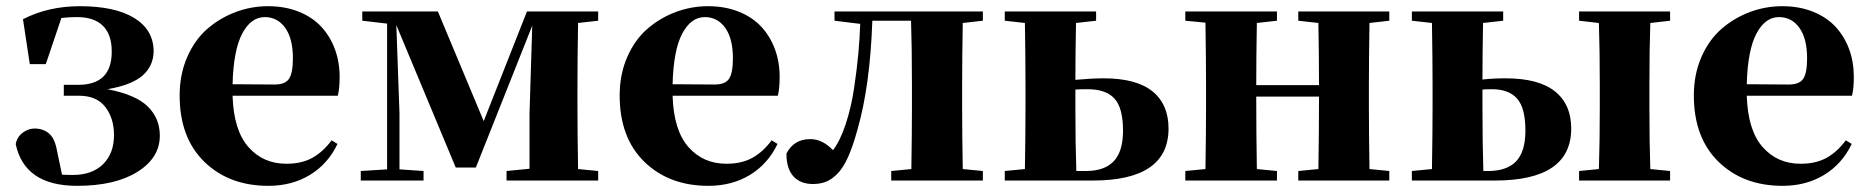

<svg xmlns="http://www.w3.org/2000/svg" viewBox="-20 -583 6040 620"><path d="M76.2 -376 54.2 -521Q136.2 -563 237.8 -563Q351.1 -563 413.1 -525.1Q475.1 -487.3 476.1 -418.9Q476.1 -371.1 441.2 -339.8Q406.2 -308.6 327.1 -294.9Q418.5 -277.3 457.3 -239Q496.1 -200.7 496.1 -145Q496.1 -73.2 423.8 -28.1Q351.6 17.1 229 17.1Q59.6 17.1 30.8 -117.2Q34.7 -141.1 54 -155Q73.2 -168.9 94.2 -168Q121.1 -167 139.2 -151.1Q157.2 -135.3 164.1 -96.2L180.2 -19Q191.4 -18.1 215.8 -18.1Q277.3 -18.1 312.7 -52.7Q348.1 -87.4 348.1 -147Q348.1 -201.2 320.1 -237.5Q292 -273.9 234.9 -273.9H186V-309.1H232.9Q342.3 -309.1 340.8 -418.9Q340.3 -472.7 311.8 -500.2Q283.2 -527.8 229 -527.8Q201.2 -527.8 178.2 -524.9L127.9 -376Z M1050.8 -129.9 1069.8 -118.2Q1039.1 -53.7 981 -18.3Q922.9 17.1 846.7 17.1Q719.7 17.1 639.9 -60.5Q560.1 -138.2 560.1 -274.9Q560.1 -342.8 584.5 -398.7Q608.9 -454.6 649.4 -489.7Q689.9 -524.9 740.5 -543.9Q791 -563 845.7 -563Q900.4 -563 944.8 -545.2Q989.3 -527.3 1017.8 -496.3Q1046.4 -465.3 1061.5 -424.1Q1076.7 -382.8 1076.7 -335Q1076.7 -296.9 1070.8 -273.9H731Q734.4 -162.6 782 -108.4Q829.6 -54.2 904.8 -54.2Q954.6 -54.2 989.3 -73.7Q1023.9 -93.3 1050.8 -129.9ZM731 -311 866.7 -310.1Q900.9 -310.1 913.3 -328.6Q925.8 -347.2 925.8 -395Q925.8 -458.5 900.9 -493.2Q876 -527.8 835 -527.8Q790.5 -527.8 762.2 -474.6Q733.9 -421.4 731 -311Z M1911.6 -516.1 1846.7 -508.8Q1844.7 -392.6 1844.7 -308.1V-237.8Q1844.7 -153.3 1846.7 -37.1L1911.6 -30.8V0H1615.7V-30.8L1689.9 -38.1V-215.8L1698.7 -500L1516.6 -42H1451.7L1259.8 -502L1270 -217.8V-36.1L1347.7 -30.8V0H1145V-30.8L1230 -36.1V-506.8L1149.9 -516.1V-545.9H1394L1542 -191.9L1681.6 -545.9H1911.6Z M2471.7 -129.9 2490.7 -118.2Q2460 -53.7 2401.9 -18.3Q2343.8 17.1 2267.6 17.1Q2140.6 17.1 2060.8 -60.5Q1981 -138.2 1981 -274.9Q1981 -342.8 2005.4 -398.7Q2029.8 -454.6 2070.3 -489.7Q2110.8 -524.9 2161.4 -543.9Q2211.9 -563 2266.6 -563Q2321.3 -563 2365.7 -545.2Q2410.2 -527.3 2438.7 -496.3Q2467.3 -465.3 2482.4 -424.1Q2497.6 -382.8 2497.6 -335Q2497.6 -296.9 2491.7 -273.9H2151.9Q2155.3 -162.6 2202.9 -108.4Q2250.5 -54.2 2325.7 -54.2Q2375.5 -54.2 2410.2 -73.7Q2444.8 -93.3 2471.7 -129.9ZM2151.9 -311 2287.6 -310.1Q2321.8 -310.1 2334.2 -328.6Q2346.7 -347.2 2346.7 -395Q2346.7 -458.5 2321.8 -493.2Q2296.9 -527.8 2255.9 -527.8Q2211.4 -527.8 2183.1 -474.6Q2154.8 -421.4 2151.9 -311Z M3153.8 -516.1 3088.9 -508.8Q3086.9 -392.6 3086.9 -308.1V-237.8Q3086.9 -153.3 3088.9 -37.1L3153.8 -30.8V0H2857.9V-30.8L2922.9 -37.1Q2924.8 -153.3 2924.8 -237.8V-308.1Q2924.8 -429.2 2921.9 -516.1H2796.9Q2789.6 -304.7 2748.5 -163.1Q2734.4 -111.3 2718.8 -76.4Q2703.1 -41.5 2684.8 -22.7Q2666.5 -3.9 2647.7 3.7Q2628.9 11.2 2605 11.2Q2564.9 11.2 2542.2 -13.4Q2519.5 -38.1 2519.5 -86.9Q2543 -133.8 2596.7 -133.8Q2635.7 -133.8 2669.9 -98.1Q2692.9 -127.9 2710.7 -181.6Q2728.5 -235.4 2737.8 -297.1Q2747.1 -358.9 2751.7 -409.9Q2756.3 -460.9 2757.8 -505.9L2674.8 -516.1V-545.9H3153.8Z M3519.5 -516.1 3454.6 -508.8Q3452.6 -405.3 3452.6 -325.2Q3506.3 -330.1 3543.5 -330.1Q3649.4 -330.1 3701.4 -288.1Q3753.4 -246.1 3753.4 -168Q3753.4 0 3508.3 0H3224.6V-30.8L3289.6 -37.1Q3291.5 -153.3 3291.5 -237.8V-308.1Q3291.5 -392.6 3289.6 -508.8L3224.6 -516.1V-545.9H3519.5ZM3455.6 -30.8H3486.3Q3546.4 -30.8 3576.4 -62.3Q3606.4 -93.8 3606.4 -161.1Q3606.4 -234.4 3578.9 -264.6Q3551.3 -294.9 3492.7 -294.9Q3465.8 -294.9 3452.6 -293.9V-237.8Q3452.6 -118.2 3455.6 -30.8Z M4466.3 -516.1 4402.3 -508.8Q4400.4 -392.6 4400.4 -308.1V-237.8Q4400.4 -153.3 4402.3 -37.1L4466.3 -30.8V0H4172.4V-30.8L4237.3 -37.1Q4239.3 -153.3 4239.3 -271H4036.6Q4036.6 -153.3 4038.6 -37.1L4103.5 -30.8V0H3807.6V-30.8L3872.6 -37.1Q3874.5 -153.3 3874.5 -237.8V-308.1Q3874.5 -391.6 3872.6 -509.8L3807.6 -516.1V-545.9H4103.5V-516.1L4038.6 -508.8Q4036.6 -398.4 4036.6 -308.1H4239.3Q4239.3 -398.4 4237.3 -508.8L4172.4 -516.1V-545.9H4466.3Z M4834 -516.1 4769 -508.8Q4767.1 -405.3 4767.1 -326.2Q4801.8 -330.1 4841.8 -330.1Q4948.2 -330.1 5001 -288.1Q5053.7 -246.1 5053.7 -168Q5053.7 0 4807.1 0H4539.1V-30.8L4604 -37.1Q4606 -153.3 4606 -237.8V-308.1Q4606 -392.6 4604 -508.8L4539.1 -516.1V-545.9H4834ZM5373 -516.1 5309.1 -508.8Q5306.2 -421.9 5306.2 -308.1V-237.8Q5306.2 -124 5309.1 -37.1L5373 -30.8V0H5079.1V-30.8L5143.1 -37.1Q5146 -124.5 5146 -237.8V-308.1Q5146 -421.4 5143.1 -508.8L5079.1 -516.1V-545.9H5373ZM4770 -30.8H4785.2Q4846.2 -30.8 4876 -62.3Q4905.8 -93.8 4905.8 -161.1Q4905.8 -234.4 4878.9 -264.6Q4852.1 -294.9 4797.9 -294.9Q4776.9 -294.9 4767.1 -293.9V-237.8Q4767.1 -118.2 4770 -30.8Z M5940.4 -129.9 5959.5 -118.2Q5928.7 -53.7 5870.6 -18.3Q5812.5 17.1 5736.3 17.1Q5609.4 17.1 5529.5 -60.5Q5449.7 -138.2 5449.7 -274.9Q5449.7 -342.8 5474.1 -398.7Q5498.5 -454.6 5539.1 -489.7Q5579.6 -524.9 5630.1 -543.9Q5680.7 -563 5735.4 -563Q5790 -563 5834.5 -545.2Q5878.9 -527.3 5907.5 -496.3Q5936 -465.3 5951.2 -424.1Q5966.3 -382.8 5966.3 -335Q5966.3 -296.9 5960.4 -273.9H5620.6Q5624 -162.6 5671.6 -108.4Q5719.2 -54.2 5794.4 -54.2Q5844.2 -54.2 5878.9 -73.7Q5913.6 -93.3 5940.4 -129.9ZM5620.6 -311 5756.3 -310.1Q5790.5 -310.1 5803 -328.6Q5815.4 -347.2 5815.4 -395Q5815.4 -458.5 5790.5 -493.2Q5765.6 -527.8 5724.6 -527.8Q5680.2 -527.8 5651.9 -474.6Q5623.5 -421.4 5620.6 -311Z"/></svg>

Font: Noto Serif JP Black
Style: Regular
Weight: 900
Designer: Ryoko NISHIZUKA  (kana & ideographs); Frank Grießhammer (Latin, Greek & Cyrillic); Wenlong ZHANG  (bopomofo); Sandoll Co
Foundry: Adobe Systems Incorporated
Version: Version 1.001;PS 1.001;hotconv 16.6.54;makeotf.lib2.5.65590